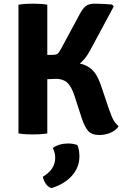

<svg xmlns="http://www.w3.org/2000/svg" viewBox="-20 -708 657 1019"><path d="M78 -683Q96.5 -686.5 118.5 -687.5Q140.5 -688.5 154.5 -688.5Q170 -688.5 191.2 -687.5Q212.5 -686.5 231 -683V0Q212.5 3.5 191.2 4.5Q170 5.5 154.5 5.5Q140.5 5.5 118.5 4.5Q96.5 3.5 78 0ZM609.5 -37.5Q594.5 -15.5 566.5 -3.5Q538.5 8.5 508 8.5Q466.5 8.5 447.8 -13.2Q429 -35 414.5 -79L375 -200.5Q359 -249 337 -269.2Q315 -289.5 278 -289.5Q256.5 -289.5 224.2 -287.5Q192 -285.5 153.5 -281.5V-375.5H348.5Q404.5 -375.5 436.8 -359.8Q469 -344 486.5 -317Q504 -290 515.5 -255.5L558.5 -128.5Q573 -86.5 582.8 -69.8Q592.5 -53 609.5 -37.5ZM404 -634.5Q418.5 -662 434.5 -675.2Q450.5 -688.5 484 -688.5Q502.5 -688.5 527.5 -687.2Q552.5 -686 575 -684L583.5 -673.5L458 -440Q430.5 -388 387.8 -358.2Q345 -328.5 274.5 -328.5H153.5V-414.5Q180 -415.5 207.2 -416Q234.5 -416.5 260.5 -417Q279 -417 286.8 -423.8Q294.5 -430.5 304.5 -450ZM390.5 61.5Q395.5 72 398.5 88.8Q401.5 105.5 401.5 121.5Q401.5 180.5 361.5 225Q321.5 269.5 253 290.5Q235 284.5 223.2 267.8Q211.5 251 207.5 230Q273 191 273 130Q273 117 269.8 103.5Q266.5 90 260 77.5Q293.5 53.5 342.5 53.5Q366.5 53.5 390.5 61.5Z"/></svg>

Font: Signika Negative
Style: Bold
Weight: 700
Designer: Anna Giedry
Foundry: Anna Giedry
Version: Version 2.001